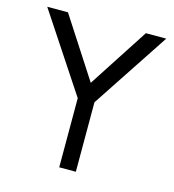

<svg xmlns="http://www.w3.org/2000/svg" viewBox="-93 -674 682 752"><g transform="rotate(15 248.0 -297.5)"><path d="M214.8 0V-280.3L6.8 -595.2H90.8L248.5 -351.6L406.7 -595.2H489.3L282.2 -281.7V0Z"/></g></svg>

Font: Now
Style: Regular
Weight: 400
Designer: Alfredo Marco Pradil
Foundry: Alfredo Marco Pradil
Version: Version 1.200;hotconv 1.0.109;makeotfexe 2.5.65596